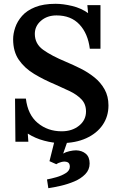

<svg xmlns="http://www.w3.org/2000/svg" viewBox="-20 -736 628 1009"><path d="M452 -480Q442 -560 397.5 -607.5Q353 -655 277 -655Q228 -655 195.5 -627Q163 -599 163 -558Q163 -506 206.5 -474.5Q250 -443 327 -411Q365 -395 404 -375.5Q443 -356 476 -329.5Q509 -303 529.5 -266.5Q550 -230 550 -182Q550 -124 519.5 -79.5Q489 -35 433 -9.5Q377 16 301 16Q260 16 212.5 3.5Q165 -9 126 -34L129 9H61L59 -218H116Q126 -133 178.5 -89.5Q231 -46 304 -46Q359 -46 395.5 -75.5Q432 -105 432 -150Q432 -189 408 -214Q384 -239 346.5 -257Q309 -275 270 -292Q210 -317 159.5 -347.5Q109 -378 79 -421.5Q49 -465 49 -530Q49 -559 60 -591.5Q71 -624 96 -652.5Q121 -681 164.5 -698.5Q208 -716 272 -716Q312 -716 359.5 -704.5Q407 -693 443 -667L439 -709H508V-480ZM234 253 227 207Q249 203 277 195Q305 187 326 173.5Q347 160 347 140Q347 121 334 116Q321 111 304 115Q287 119 276 127L240 111L270 -9H340L312 71Q325 63 345 58.5Q365 54 380 54Q411 55 431 72Q451 89 451 123Q451 156 428 179.5Q405 203 370.5 217.5Q336 232 299 240.5Q262 249 234 253Z"/></svg>

Font: Lora SemiBold
Style: Regular
Weight: 600
Designer: Olga Karpushina, Alexei Vanyashin (Cyrillic)
Foundry: Cyreal
Version: Version 3.011; ttfautohint (v1.8.4.7-5d5b)